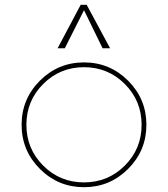

<svg xmlns="http://www.w3.org/2000/svg" viewBox="-20 -770 700 800"><path d="M250 -568.8H220L316.2 -750H341.2L438.8 -568.8H407.5L330 -727.5ZM513.8 -66.2Q437.5 10 330 10Q222.5 10 146.2 -66.2Q70 -142.5 70 -250Q70 -357.5 146.2 -433.8Q222.5 -510 330 -510Q437.5 -510 513.8 -433.8Q590 -357.5 590 -250Q590 -142.5 513.8 -66.2ZM160 -80Q230 -10 330 -10Q430 -10 500 -80Q570 -150 570 -250Q570 -350 500 -420Q430 -490 330 -490Q230 -490 160 -420Q90 -350 90 -250Q90 -150 160 -80Z"/></svg>

Font: Now Thin
Style: Regular
Weight: 250
Designer: Alfredo Marco Pradil
Foundry: Alfredo Marco Pradil
Version: Version 1.002;PS 001.002;hotconv 1.0.88;makeotf.lib2.5.64775